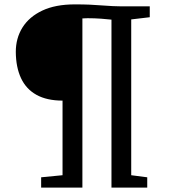

<svg xmlns="http://www.w3.org/2000/svg" viewBox="-20 -855 770 875"><path d="M265 -56.5V-396.5Q193.5 -396.5 146.2 -422.8Q99 -449 75.8 -498.8Q52.5 -548.5 52 -618.5Q52 -681 82.5 -729.8Q113 -778.5 172.8 -806.8Q232.5 -835 320.5 -835Q360 -835 388.2 -833.8Q416.5 -832.5 441 -830.5Q465.5 -828.5 493 -827.2Q520.5 -826 558 -826H662.5V-776.5L578 -766.5V-56.5L651 -47V0H488V-765.5Q470.5 -767.5 441 -769.8Q411.5 -772 379.5 -772Q372.5 -772 365.8 -771.5Q359 -771 355.5 -771V0H167.5V-47Z"/></svg>

Font: Merriweather 24pt
Style: Regular
Weight: 400
Designer: Eben Sorkin
Foundry: Eben Sorkin
Version: Version 2.100